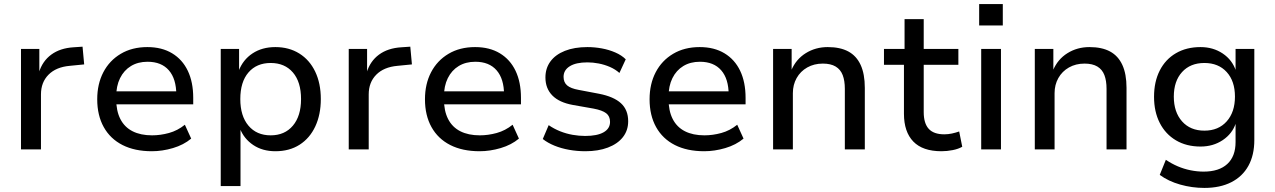

<svg xmlns="http://www.w3.org/2000/svg" viewBox="-20 -733 6257 942"><path d="M83 0V-493H173V-377H171Q188 -433 231.5 -465Q275 -497 341 -501L385 -504L393 -417L322 -410Q255 -404 218 -366.5Q181 -329 181 -270V0Z M725 9Q641 9 581 -21.5Q521 -52 489 -109.5Q457 -167 457 -246Q457 -321 487 -378.5Q517 -436 572.5 -469Q628 -502 703 -502Q774 -502 824.5 -471.5Q875 -441 901.5 -385.5Q928 -330 928 -253V-221H531V-285H863L845 -268Q845 -346 808.5 -388Q772 -430 704 -430Q657 -430 622.5 -409Q588 -388 569 -349.5Q550 -311 550 -258V-248Q550 -189 570.5 -149Q591 -109 630.5 -89Q670 -69 726 -69Q767 -69 809 -80.5Q851 -92 887 -121L918 -53Q881 -22 828.5 -6.5Q776 9 725 9Z M1063 180V-493H1153V-385H1151Q1172 -440 1219 -471Q1266 -502 1331 -502Q1398 -502 1448.5 -470.5Q1499 -439 1526.5 -381.5Q1554 -324 1554 -247Q1554 -171 1527 -113Q1500 -55 1450 -23Q1400 9 1331 9Q1268 9 1222.5 -21.5Q1177 -52 1157 -103H1160V180ZM1308 -69Q1377 -69 1417 -116.5Q1457 -164 1457 -247Q1457 -331 1417 -377.5Q1377 -424 1308 -424Q1239 -424 1199 -377.5Q1159 -331 1159 -247Q1159 -164 1199 -116.5Q1239 -69 1308 -69Z M1691 0V-493H1781V-377H1779Q1796 -433 1839.5 -465Q1883 -497 1949 -501L1993 -504L2001 -417L1930 -410Q1863 -404 1826 -366.5Q1789 -329 1789 -270V0Z M2333 9Q2249 9 2189 -21.5Q2129 -52 2097 -109.5Q2065 -167 2065 -246Q2065 -321 2095 -378.5Q2125 -436 2180.5 -469Q2236 -502 2311 -502Q2382 -502 2432.5 -471.5Q2483 -441 2509.5 -385.5Q2536 -330 2536 -253V-221H2139V-285H2471L2453 -268Q2453 -346 2416.5 -388Q2380 -430 2312 -430Q2265 -430 2230.5 -409Q2196 -388 2177 -349.5Q2158 -311 2158 -258V-248Q2158 -189 2178.5 -149Q2199 -109 2238.5 -89Q2278 -69 2334 -69Q2375 -69 2417 -80.5Q2459 -92 2495 -121L2526 -53Q2489 -22 2436.5 -6.5Q2384 9 2333 9Z M2852 9Q2811 9 2772 2Q2733 -5 2700 -18.5Q2667 -32 2643 -51L2672 -119Q2698 -101 2728 -89Q2758 -77 2789.5 -71.5Q2821 -66 2851 -66Q2910 -66 2941.5 -84Q2973 -102 2973 -135Q2973 -163 2954 -177.5Q2935 -192 2893 -200L2791 -218Q2724 -230 2690 -264.5Q2656 -299 2656 -353Q2656 -398 2680.5 -431.5Q2705 -465 2751.5 -483.5Q2798 -502 2862 -502Q2897 -502 2932.5 -495.5Q2968 -489 2999 -475.5Q3030 -462 3050 -442L3019 -375Q2999 -393 2972.5 -404.5Q2946 -416 2917.5 -421.5Q2889 -427 2862 -427Q2806 -427 2775.5 -408Q2745 -389 2745 -356Q2745 -329 2762.5 -314Q2780 -299 2819 -292L2919 -273Q2991 -259 3026.5 -226.5Q3062 -194 3062 -138Q3062 -93 3036 -60Q3010 -27 2962.5 -9Q2915 9 2852 9Z M3435 9Q3351 9 3291 -21.5Q3231 -52 3199 -109.5Q3167 -167 3167 -246Q3167 -321 3197 -378.5Q3227 -436 3282.5 -469Q3338 -502 3413 -502Q3484 -502 3534.5 -471.5Q3585 -441 3611.5 -385.5Q3638 -330 3638 -253V-221H3241V-285H3573L3555 -268Q3555 -346 3518.5 -388Q3482 -430 3414 -430Q3367 -430 3332.5 -409Q3298 -388 3279 -349.5Q3260 -311 3260 -258V-248Q3260 -189 3280.5 -149Q3301 -109 3340.5 -89Q3380 -69 3436 -69Q3477 -69 3519 -80.5Q3561 -92 3597 -121L3628 -53Q3591 -22 3538.5 -6.5Q3486 9 3435 9Z M3773 0V-493H3864V-387H3862Q3885 -442 3933 -472Q3981 -502 4041 -502Q4102 -502 4142 -480.5Q4182 -459 4202.5 -414.5Q4223 -370 4223 -302V0H4125V-297Q4125 -337 4114.5 -364.5Q4104 -392 4080 -406.5Q4056 -421 4017 -421Q3974 -421 3940.5 -402Q3907 -383 3888.5 -350Q3870 -317 3870 -276V0Z M4599 9Q4507 9 4461 -38.5Q4415 -86 4415 -175V-415H4317V-493H4418V-639H4512V-493H4682V-415H4512V-183Q4512 -128 4536.5 -101Q4561 -74 4613 -74Q4632 -74 4650.5 -78Q4669 -82 4686 -88L4701 -13Q4682 -2 4654 3.5Q4626 9 4599 9Z M4784 -608V-713H4900V-608ZM4794 0V-493H4891V0Z M5057 0V-493H5148V-387H5146Q5169 -442 5217 -472Q5265 -502 5325 -502Q5386 -502 5426 -480.5Q5466 -459 5486.5 -414.5Q5507 -370 5507 -302V0H5409V-297Q5409 -337 5398.5 -364.5Q5388 -392 5364 -406.5Q5340 -421 5301 -421Q5258 -421 5224.5 -402Q5191 -383 5172.5 -350Q5154 -317 5154 -276V0Z M5889 189Q5828 189 5770 172.5Q5712 156 5670 125L5700 51Q5728 70 5758.5 83Q5789 96 5821.5 102.5Q5854 109 5885 109Q5961 109 6001.5 71.5Q6042 34 6042 -36V-128H6043Q6026 -77 5979 -45.5Q5932 -14 5870 -14Q5801 -14 5749.5 -44.5Q5698 -75 5670 -130Q5642 -185 5642 -258Q5642 -332 5670 -387Q5698 -442 5749.5 -472Q5801 -502 5870 -502Q5932 -502 5979 -470.5Q6026 -439 6044 -385H6042V-493H6134V-46Q6134 28 6105 80.5Q6076 133 6021 161Q5966 189 5889 189ZM5889 -92Q5958 -92 5998.5 -137.5Q6039 -183 6039 -259Q6039 -335 5998.5 -379.5Q5958 -424 5889 -424Q5820 -424 5779.5 -379.5Q5739 -335 5739 -259Q5739 -183 5779.5 -137.5Q5820 -92 5889 -92Z"/></svg>

Font: Nunito Sans 12pt ExtraLight 9pt Medium
Style: Regular
Weight: 500
Version: Version 3.101;gftools[0.9.27]